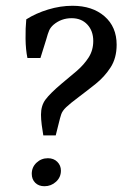

<svg xmlns="http://www.w3.org/2000/svg" viewBox="-20 -638 424 665"><path d="M130 -169Q127 -186 124.5 -205.5Q122 -225 122 -241Q122 -272 137.5 -293Q153 -314 193 -348Q220 -370 245.5 -392Q271 -414 287 -439Q303 -464 303 -496Q303 -531 282.5 -553Q262 -575 228 -575Q192 -575 165 -552Q155 -543 150.5 -533Q146 -523 140 -501L120 -437H75Q69 -466 68.5 -503.5Q68 -541 71 -571Q104 -592 146.5 -605Q189 -618 231 -618Q300 -618 342 -581.5Q384 -545 384 -483Q384 -437 363 -404.5Q342 -372 312 -348Q282 -324 254 -303Q222 -279 209 -266.5Q196 -254 192 -242Q188 -230 183 -209L173 -169ZM134 7Q114 7 102 -5Q90 -17 90 -36Q90 -59 106.5 -74.5Q123 -90 146 -90Q166 -90 178.5 -77.5Q191 -65 191 -47Q191 -24 174 -8.5Q157 7 134 7Z"/></svg>

Font: Yrsa
Style: Italic
Weight: 400
Italic angle: -7.10001°
Designer: Anna Giedrys (Yrsa+Rasa design), David Brezina (Yrsa art-direction, Rasa art-direction, design)
Foundry: Rosetta Type Foundry
Version: Version 2.004